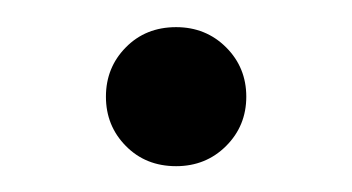

<svg xmlns="http://www.w3.org/2000/svg" viewBox="-20 -334 266 145"><path d="M113 -313.5Q135.5 -313.5 150.8 -298.2Q166 -283 166 -261Q166 -239 150.8 -223.8Q135.5 -208.5 113 -208.5Q90 -208.5 75 -223.8Q60 -239 60 -261Q60 -283 75 -298.2Q90 -313.5 113 -313.5Z"/></svg>

Font: Newsreader Display Light
Style: Regular
Weight: 300
Designer: Hugues Gentile
Foundry: Production Type
Version: Version 1.001